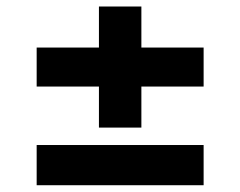

<svg xmlns="http://www.w3.org/2000/svg" viewBox="-20 -582 720 575"><path d="M89.8 -27.3H589.8V-147.7H89.8ZM89.8 -322.8H276.3V-199.9H403.4V-322.8H589.8V-439.6H403.4V-562.5H276.3V-439.6H89.8Z"/></svg>

Font: GiG Sans
Style: Bold
Weight: 700
Designer: Andreas Faust
Version: Version 1.100;FEAKit 1.0